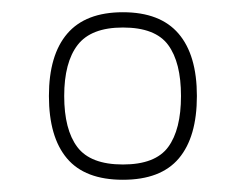

<svg xmlns="http://www.w3.org/2000/svg" viewBox="-20 -674 402 314"><path d="M181 -380Q119 -380 89.5 -415Q60 -450 60 -517Q60 -584 90 -619Q120 -654 181 -654Q242 -654 272 -619Q302 -584 302 -517Q302 -450 272.5 -415Q243 -380 181 -380ZM181 -405Q234 -405 255 -433.5Q276 -462 276 -517Q276 -572 255 -600.5Q234 -629 181 -629Q129 -629 107 -600.5Q85 -572 85 -517Q85 -462 106.5 -433.5Q128 -405 181 -405Z"/></svg>

Font: Kanit Thin
Style: Regular
Weight: 250
Designer: Katatrad Team
Foundry: CadsonDemak
Version: Version 2.000; ttfautohint (v1.8.3)